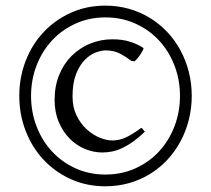

<svg xmlns="http://www.w3.org/2000/svg" viewBox="-20 -650 753 685"><path d="M497.1 -180.2Q475.1 -159.2 455.3 -145Q435.5 -130.9 417 -122.1Q398.4 -113.3 380.6 -109.6Q362.8 -106 345.2 -106Q313.5 -106 283 -118.7Q252.4 -131.3 228.5 -155.5Q204.6 -179.7 189.7 -214.6Q174.8 -249.5 174.8 -293.9Q174.8 -342.8 191.2 -382.8Q207.5 -422.9 235.8 -450.9Q264.2 -479 301.5 -494.4Q338.9 -509.8 380.9 -509.8Q418 -509.8 445.3 -500.7Q472.7 -491.7 491.2 -479Q493.2 -477.5 490 -471.2Q486.8 -464.8 481.7 -457Q476.6 -449.2 470.5 -441.9Q464.4 -434.6 460 -431.2L448.2 -433.1Q430.7 -446.8 408.7 -458.5Q386.7 -470.2 356.9 -470.2Q341.3 -470.2 320.8 -462.4Q300.3 -454.6 282 -435.8Q263.7 -417 251.2 -385.3Q238.8 -353.5 238.8 -306.2Q238.8 -267.1 253.2 -237.8Q267.6 -208.5 289.3 -188.7Q311 -168.9 335.7 -158.9Q360.4 -148.9 380.9 -148.9Q391.6 -148.9 401.9 -150.9Q412.1 -152.8 424.3 -157.7Q436.5 -162.6 450.9 -171.4Q465.3 -180.2 483.9 -193.8Q487.8 -192.4 491.2 -187Q494.6 -181.6 497.1 -180.2ZM622.1 -308.1Q622.1 -365.7 602.3 -416.7Q582.5 -467.8 547.1 -505.9Q511.7 -543.9 462.9 -565.9Q414.1 -587.9 356 -587.9Q298.3 -587.9 249.8 -565.9Q201.2 -543.9 165.8 -505.9Q130.4 -467.8 110.6 -416.7Q90.8 -365.7 90.8 -308.1Q90.8 -250 110.6 -198.7Q130.4 -147.5 165.8 -109.4Q201.2 -71.3 249.8 -49.3Q298.3 -27.3 356 -27.3Q414.1 -27.3 462.9 -49.3Q511.7 -71.3 547.1 -109.4Q582.5 -147.5 602.3 -198.7Q622.1 -250 622.1 -308.1ZM664.1 -308.1Q664.1 -263.7 653.6 -222.4Q643.1 -181.2 623.8 -145.3Q604.5 -109.4 576.9 -79.8Q549.3 -50.3 515.1 -29.3Q481 -8.3 440.7 3.2Q400.4 14.6 356 14.6Q289.1 14.6 232.9 -10.7Q176.8 -36.1 135.7 -79.8Q94.7 -123.5 71.8 -182.4Q48.8 -241.2 48.8 -308.1Q48.8 -374.5 71.8 -433.3Q94.7 -492.2 135.7 -535.6Q176.8 -579.1 232.9 -604.5Q289.1 -629.9 356 -629.9Q400.4 -629.9 440.7 -618.4Q481 -606.9 515.1 -585.9Q549.3 -564.9 576.9 -535.6Q604.5 -506.3 623.8 -470.5Q643.1 -434.6 653.6 -393.6Q664.1 -352.5 664.1 -308.1Z"/></svg>

Font: Gentium Plus Am
Style: Regular
Weight: 400
Designer: J. Victor Gaultney, Annie Olsen, Iska Routamaa, Becca Hirsbrunner
Foundry: SIL International
Version: Version 5.000